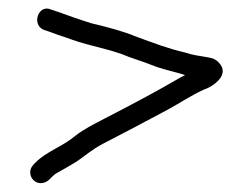

<svg xmlns="http://www.w3.org/2000/svg" viewBox="-20 -426 585 445"><path d="M81 -357 96 -352C115.3 -344.3 127.7 -341.4 147 -334C188.9 -319 239 -311.5 279 -294C300.4 -286.9 323.5 -278.5 343 -271C363.9 -263.5 387.2 -259.3 409 -252C401 -248 393.7 -244 387 -240C341.9 -213.9 296.6 -189.7 249 -165C216.9 -147.8 177.7 -130.1 153 -110C126 -87.2 87.7 -74.7 63 -50C56.8 -43.8 50 -37.6 50 -26.5C50 -12.7 61.5 -0.8 75.5 -1.5C92.7 -2.3 97.6 -16.2 110 -24C124.4 -32 139.9 -40.7 155 -50C177.9 -64.7 190.8 -78.3 219 -93C268.9 -119 320.6 -145.8 369 -172C401.1 -189.4 420.1 -203.5 454 -219C454.7 -219 457.2 -220 461.5 -222C479.6 -230.4 511.3 -254.6 488 -280C476.4 -292.7 467.3 -291.7 451 -295L433 -298C425.7 -299.3 418 -301.3 410 -304C368.5 -313.6 335.5 -326.5 296 -341C264.1 -354.1 228.1 -363.5 192 -372C162.5 -381.2 140.7 -389.1 113 -399L98 -404C69.3 -416.8 52.3 -369.7 81 -357Z"/></svg>

Font: HoneyBee
Style: Book
Weight: 300
Foundry: Cannot Into Space Fonts
Version: Version 0.89